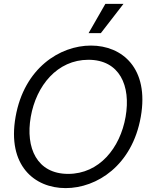

<svg xmlns="http://www.w3.org/2000/svg" viewBox="-20 -950 803 986"><path d="M317 16C477 16 659 -100 703 -350C747 -600 607 -716 447 -716C287 -716 104 -600 60 -350C16 -100 157 16 317 16ZM138 -350C166 -510 274 -643 434 -643C594 -643 653 -510 625 -350C597 -190 490 -57 330 -57C170 -57 110 -190 138 -350ZM435 -780H498L614 -930H521Z"/></svg>

Font: Uncut Sans
Style: Italic
Weight: 400
Italic angle: -10°
Designer: Kasper Nordkvist
Foundry: Uncut Type
Version: Version 1.111;FEAKit 1.0